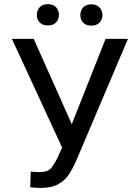

<svg xmlns="http://www.w3.org/2000/svg" viewBox="-20 -899 669 929"><path d="M302.7 -235.8 490.7 -710.9H599.1L347.7 -118.7Q333 -85.4 314 -55.9Q294.9 -26.4 262.5 -8.1Q230 10.3 174.8 10.3Q163.1 10.3 147 9Q130.9 7.8 126 6.3L128.9 -68.8Q134.3 -67.9 149.9 -67.1Q165.5 -66.4 172.9 -66.4Q214.4 -66.4 231.4 -90.3Q248.5 -114.3 261.2 -141.6ZM143.1 -710.9 340.8 -268.1 364.3 -180.7 285.2 -174.8 37.6 -710.9ZM158.2 -826.7Q158.2 -848.6 171.9 -863.8Q185.5 -878.9 211.4 -878.9Q237.8 -878.9 251.5 -863.8Q265.1 -848.6 265.1 -826.7Q265.1 -805.7 251.5 -790.8Q237.8 -775.9 211.4 -775.9Q185.5 -775.9 171.9 -790.8Q158.2 -805.7 158.2 -826.7ZM368.7 -825.7Q368.7 -847.7 382.1 -862.8Q395.5 -877.9 421.9 -877.9Q447.8 -877.9 461.7 -862.8Q475.6 -847.7 475.6 -825.7Q475.6 -804.7 461.7 -789.8Q447.8 -774.9 421.9 -774.9Q395.5 -774.9 382.1 -789.8Q368.7 -804.7 368.7 -825.7Z"/></svg>

Font: RobotoDEMO
Style: Regular
Weight: 400
Designer: Christian Robertson
Foundry: Google
Version: Version 2.136